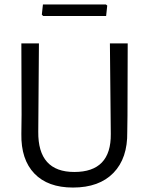

<svg xmlns="http://www.w3.org/2000/svg" viewBox="-20 -836 666 863"><path d="M552 -243 553 -315 554 -641H474L478 -234C479.3 -120 424.7 -63 314 -63C204.7 -63 150.7 -123.3 152 -244L155 -641H76L77 -321L76 -234C74.7 -157.3 94.2 -98 134.5 -56C174.8 -14 232.7 7 308 7C386.7 7 447.3 -15 490 -59C532.7 -103 553.3 -164.3 552 -243ZM457 -764 462 -811 456 -816H173L168 -770L174 -764Z"/></svg>

Font: Alegreya Sans SC
Style: Regular
Weight: 400
Designer: Juan Pablo del Peral
Foundry: Huerta Tipografica
Version: Version 1.000;PS 001.000;hotconv 1.0.70;makeotf.lib2.5.58329